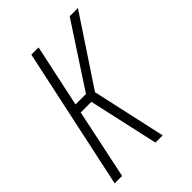

<svg xmlns="http://www.w3.org/2000/svg" viewBox="-164 -602 676 676"><g transform="rotate(-45 174.0 -264.0)"><path d="M3 0H40L95 -261H148L206 0H242L181 -276L348 -528H307L154 -294H102L152 -528H116Z"/></g></svg>

Font: Noto Sans ExtraCondensed ExtraLight
Style: Italic
Weight: 200
Width: 2
Italic angle: -12°
Designer: Monotype Design Team
Foundry: Monotype Imaging Inc.
Version: Version 2.013